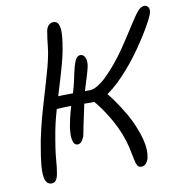

<svg xmlns="http://www.w3.org/2000/svg" viewBox="-81 -786 826 873"><g transform="rotate(-10 332.0 -350.0)"><path d="M128 -313 141 -370Q169 -374 203 -375Q237 -376 271 -376Q305 -376 332 -376Q348 -376 368 -388Q388 -400 404 -415Q436 -446 459.5 -474.5Q483 -503 507 -538Q531 -573 562 -622Q595 -674 610.5 -692.5Q626 -711 643 -711Q653 -711 659.5 -702Q666 -693 663 -678Q660 -665 647 -640Q634 -615 614.5 -583.5Q595 -552 572 -519.5Q549 -487 526 -459Q507 -436 484 -411.5Q461 -387 436.5 -366.5Q412 -346 388 -333Q364 -320 343 -320Q306 -320 266.5 -320.5Q227 -321 191 -319.5Q155 -318 128 -313ZM88 11Q68 11 60 -9.5Q52 -30 55.5 -73.5Q59 -117 72 -187Q86 -256 106 -325.5Q126 -395 144.5 -456.5Q163 -518 172 -563Q176 -582 178 -601.5Q180 -621 182.5 -640Q185 -659 188 -676Q192 -694 201.5 -702Q211 -710 222 -710Q239 -710 245.5 -695Q252 -680 251.5 -658Q251 -636 247.5 -613Q244 -590 241 -573Q230 -520 211.5 -459.5Q193 -399 175 -339Q157 -279 146 -225Q137 -176 132.5 -145Q128 -114 126.5 -94Q125 -74 123.5 -60Q122 -46 119 -29Q115 -7 107.5 2Q100 11 88 11ZM235 -143Q221 -143 215.5 -159Q210 -175 211 -197.5Q212 -220 216 -239Q227 -296 245 -347.5Q263 -399 275 -461Q283 -499 292 -520Q301 -541 318 -541Q331 -541 338.5 -525.5Q346 -510 341 -484Q337 -465 328.5 -438Q320 -411 311.5 -383Q303 -355 299 -333Q296 -320 292 -299.5Q288 -279 283 -256.5Q278 -234 274 -214.5Q270 -195 268 -183Q265 -169 256.5 -156Q248 -143 235 -143ZM503 7Q490 7 484.5 -3Q479 -13 475 -33.5Q471 -54 464 -87Q449 -153 412.5 -218.5Q376 -284 332 -333L379 -376Q405 -351 432 -313.5Q459 -276 481.5 -236.5Q504 -197 515 -166Q527 -137 533 -112Q539 -87 540 -66.5Q541 -46 537 -28Q534 -15 525.5 -4Q517 7 503 7Z"/></g></svg>

Font: Shantell Sans Light
Style: Italic
Weight: 300
Italic angle: -11°
Designer: Stephen Nixon, Anya Danilova, Shantell Martin
Foundry: Arrow Type
Version: Version 1.008;[ac192a2d6]